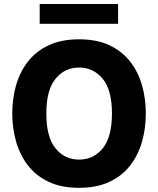

<svg xmlns="http://www.w3.org/2000/svg" viewBox="-20 -921 779 947"><path d="M370.1 -727.1Q457.5 -727.1 519.8 -697.8Q582 -668.5 621.8 -617.4Q661.6 -566.4 680.4 -500.5Q699.2 -434.6 699.2 -361.3Q699.2 -288.1 680.4 -221.9Q661.6 -155.8 621.8 -104.5Q582 -53.2 519.5 -23.9Q457 5.4 370.1 5.4Q283.2 5.4 220.7 -23.9Q158.2 -53.2 118.4 -104.5Q78.6 -155.8 59.6 -221.9Q40.5 -288.1 40.5 -361.3Q40.5 -434.6 59.3 -500.5Q78.1 -566.4 117.9 -617.4Q157.7 -668.5 220.2 -697.8Q282.7 -727.1 370.1 -727.1ZM370.1 -587.9Q299.3 -587.9 253.9 -532.5Q208.5 -477.1 208.5 -361.3Q208.5 -245.1 253.7 -189.5Q298.8 -133.8 370.1 -133.8Q441.4 -133.8 486.8 -189.5Q532.2 -245.1 532.2 -361.3Q532.2 -477.5 486.3 -532.7Q440.4 -587.9 370.1 -587.9ZM562.5 -901.4V-803.7H175.8V-901.4Z"/></svg>

Font: Estedad-FD ExtraBold
Style: Regular
Weight: 800
Designer: Amin Abedi
Version: Version 7.3